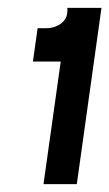

<svg xmlns="http://www.w3.org/2000/svg" viewBox="-20 -800 279 490"><path d="M91 -330 135 -643H64L76 -728H97Q119.5 -728 135.8 -740Q152 -752 152 -773V-780H239L176 -330Z"/></svg>

Font: Mohave Light
Style: Bold Italic
Weight: 700
Italic angle: -8°
Version: Version 2.003